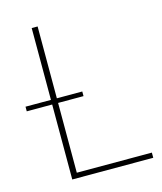

<svg xmlns="http://www.w3.org/2000/svg" viewBox="-107 -782 725 861"><g transform="rotate(-15 256.0 -351.5)"><path d="M497.5 -24V0H121.5V-348H3.5V-369.5H121.5V-703H149V-369.5H267V-348H149V-24Z"/></g></svg>

Font: Lato 2
Style: Regular
Weight: 200
Designer: Lukasz Dziedzic with Adam Twardoch and Botio Nikoltchev
Foundry: tyPoland Lukasz Dziedzic
Version: Version 2.015; 2015-08-06; http://www.latofonts.com/